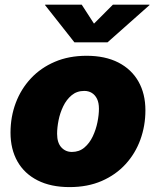

<svg xmlns="http://www.w3.org/2000/svg" viewBox="-20 -780 659 811"><path d="M273.9 10.3Q194.8 10.3 138.9 -18.1Q83 -46.4 53.7 -98.1Q24.4 -149.9 24.4 -219.7Q24.4 -286.6 46.6 -345.5Q68.8 -404.3 110.6 -449Q152.3 -493.7 211.7 -519Q271 -544.4 345.7 -544.4Q424.3 -544.4 480 -515.9Q535.6 -487.3 564.9 -435.5Q594.2 -383.8 594.2 -314Q594.2 -249 573 -190.4Q551.8 -131.8 510.5 -86.7Q469.2 -41.5 409.7 -15.6Q350.1 10.3 273.9 10.3ZM283.7 -138.2Q314.5 -138.2 336.4 -156.7Q358.4 -175.3 371.8 -203.9Q385.3 -232.4 391.6 -263.7Q397.9 -294.9 397.9 -320.8Q397.9 -345.7 389.9 -362.3Q381.8 -378.9 367.9 -387.5Q354 -396 335.9 -396Q304.7 -396 282.7 -377.7Q260.7 -359.4 247.1 -331.1Q233.4 -302.7 227.3 -271.7Q221.2 -240.7 221.2 -214.8Q221.2 -177.2 239 -157.7Q256.8 -138.2 283.7 -138.2ZM325.2 -760.3 377 -680.2 457 -760.3H611.3V-758.3L434.1 -601.1H294.4L170.4 -758.3L170.9 -760.3Z"/></svg>

Font: Inter 20pt Black
Style: Italic
Weight: 900
Italic angle: -9.3988°
Version: Version 4.001;git-66647c0bb